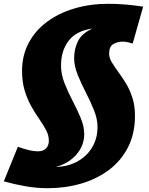

<svg xmlns="http://www.w3.org/2000/svg" viewBox="-57 -770 783 1010"><path d="M37 2Q67 13 93.5 19.5Q120 26 142 26Q171 26 185.5 10.5Q200 -5 200 -30Q200 -58 185.5 -85.5Q171 -113 150 -143Q129 -173 108 -210Q87 -247 73 -293Q59 -339 59 -397Q59 -478 93.5 -543.5Q128 -609 190 -655Q252 -701 334.5 -725.5Q417 -750 513 -750Q560 -750 606 -746Q652 -742 696 -735L641 -541Q628 -545 615 -548Q602 -551 589 -551Q561 -551 539 -538Q517 -525 517 -488Q517 -466 531 -442.5Q545 -419 565 -392Q585 -365 605.5 -331.5Q626 -298 639.5 -256Q653 -214 653 -161Q653 -67 616.5 4.5Q580 76 516 124Q452 172 369 196Q286 220 194 220Q136 220 78.5 210Q21 200 -37 184ZM430 -620Q344 -608 304 -555.5Q264 -503 264 -425Q264 -380 282 -333.5Q300 -287 324.5 -240.5Q349 -194 367.5 -149.5Q386 -105 386 -65Q386 -4 344.5 43.5Q303 91 236 108Q299 107 349 80Q399 53 427.5 5.5Q456 -42 456 -102Q456 -144 437.5 -190Q419 -236 394.5 -283.5Q370 -331 351.5 -377Q333 -423 333 -464Q333 -513 353.5 -554Q374 -595 430 -620Z"/></svg>

Font: Georama ExtraExtended ExtraBold
Style: Italic
Weight: 800
Width: 8
Italic angle: -9°
Designer: Jean-Baptiste Levee
Foundry: Production Type
Version: Version 1.000